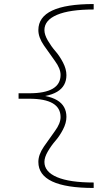

<svg xmlns="http://www.w3.org/2000/svg" viewBox="-20 -850 505 951"><path d="M200 -701Q200 -750 262.5 -776.5Q325 -803 444 -803V-830Q170 -830 170 -701Q170 -665 197.5 -625Q225 -585 252.5 -547.5Q280 -510 280 -479Q280 -388 125 -388H72V-361H116L125 -368Q309 -368 309 -478Q309 -508 292 -540.5Q275 -573 254.5 -596.5Q234 -620 217 -649Q200 -678 200 -701ZM200 -48Q200 -71 217 -100Q234 -129 254.5 -152.5Q275 -176 292 -208.5Q309 -241 309 -271Q309 -381 125 -381L116 -388H72V-361H125Q280 -361 280 -270Q280 -239 252.5 -201.5Q225 -164 197.5 -124Q170 -84 170 -48Q170 81 444 81V54Q325 54 262.5 27.5Q200 1 200 -48Z"/></svg>

Font: Solide Mirage
Style: Mono
Weight: 400
Width: 6
Designer: Jérémy Landes
Foundry: Velvetyne Type Foundry
Version: Version 1.1